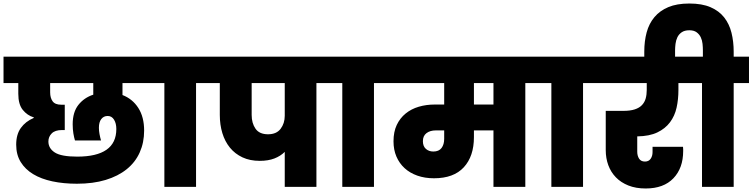

<svg xmlns="http://www.w3.org/2000/svg" viewBox="-34 -1062 4276 1091"><path d="M-14 -740H840V-590H662V-522Q719 -500 752 -448.5Q785 -397 785 -320Q785 -252 760 -196Q735 -140 686 -100.5Q637 -61 566 -39.5Q495 -18 403 -18Q327 -18 263.5 -31.5Q200 -45 154.5 -72.5Q109 -100 83.5 -141.5Q58 -183 58 -240Q58 -298 84.5 -335Q111 -372 158 -392V-395Q121 -406 95.5 -437.5Q70 -469 70 -529V-590H-14ZM405 -172Q515 -172 571 -211Q627 -250 627 -329Q627 -361 614 -382Q601 -403 578 -403Q555 -403 541.5 -385.5Q528 -368 528 -336Q528 -319 531.5 -300Q535 -281 540 -264H392Q387 -280 383 -303.5Q379 -327 379 -356Q379 -425 411.5 -466Q444 -507 496 -524V-590H251V-537Q251 -506 265 -486.5Q279 -467 314 -467H334V-323H318Q279 -323 260 -304Q241 -285 241 -258Q241 -219 277.5 -195.5Q314 -172 405 -172Z M900 -590H812V-740H1167V-590H1080V0H900Z M1489 -299Q1537 -299 1560.5 -330Q1584 -361 1584 -404V-590H1396V-409Q1396 -362 1418 -330.5Q1440 -299 1489 -299ZM1139 -740H1851V-590H1764V0H1584V-199Q1560 -175 1525 -161.5Q1490 -148 1442 -148Q1386 -148 1343.5 -168Q1301 -188 1272.5 -223Q1244 -258 1229.5 -305.5Q1215 -353 1215 -409V-590H1139Z M1911 -590H1823V-740H2178V-590H2091V0H1911Z M2428 -201Q2460 -201 2475 -221Q2490 -241 2490 -273V-321H2442Q2410 -321 2389.5 -305.5Q2369 -290 2369 -260Q2369 -231 2386 -216Q2403 -201 2428 -201ZM2770 -590H2659V-468H2770ZM2150 -740H3039V-590H2951V0H2770V-321H2659V-283Q2659 -174 2601.5 -111.5Q2544 -49 2432 -49Q2380 -49 2337.5 -64Q2295 -79 2265 -106.5Q2235 -134 2218.5 -172.5Q2202 -211 2202 -259Q2202 -313 2220.5 -352Q2239 -391 2271 -417Q2303 -443 2345.5 -455.5Q2388 -468 2436 -468H2490V-590H2150Z M3099 -590H3011V-740H3366V-590H3279V0H3099Z M3338 -740H3895V-590H3821V-551Q3821 -497 3810.5 -450Q3800 -403 3773 -367Q3746 -331 3701 -309.5Q3656 -288 3587 -287V-200Q3587 -177 3597.5 -160.5Q3608 -144 3631 -144Q3652 -144 3663 -159.5Q3674 -175 3674 -198V-228H3847Q3848 -220 3848 -213.5Q3848 -207 3848 -204Q3848 -107 3792.5 -49Q3737 9 3635 9Q3579 9 3536.5 -8Q3494 -25 3465.5 -54.5Q3437 -84 3422.5 -123.5Q3408 -163 3408 -209V-432H3508Q3547 -432 3573 -440.5Q3599 -449 3614 -465Q3629 -481 3635 -502.5Q3641 -524 3641 -551V-590H3338Z M3627 -768Q3627 -828 3640.5 -878Q3654 -928 3684.5 -964.5Q3715 -1001 3763.5 -1021.5Q3812 -1042 3883 -1042Q3955 -1042 4003.5 -1021Q4052 -1000 4081 -963Q4110 -926 4122.5 -876Q4135 -826 4135 -768V-740H4222V-590H4135V0H3955V-590H3867V-740H3960V-776Q3960 -793 3958 -813Q3956 -833 3948 -850Q3940 -867 3924.5 -878.5Q3909 -890 3883 -890Q3856 -890 3839.5 -878.5Q3823 -867 3815 -850Q3807 -833 3804.5 -813Q3802 -793 3802 -776V-701H3627Z"/></svg>

Font: SVN-Poppins ExtraBold
Style: Regular
Weight: 800
Designer: Ninad Kale (Devanagari), Jonny Pinhorn (Latin)
Foundry: Indian Type Foundry
Version: Version 3.002 2017; ttfautohint (v1.8.3)